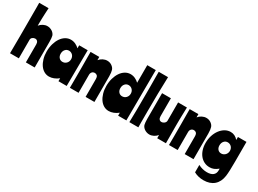

<svg xmlns="http://www.w3.org/2000/svg" viewBox="-42 -1710 3725 2770"><g transform="rotate(30 1821.0 -324.5)"><path d="M181 -841Q178 -785 176 -743.5Q174 -702 173 -667.5Q172 -633 171.5 -603.5Q171 -574 171 -544Q195 -574 229 -591.5Q263 -609 298 -609Q320 -609 340.5 -602.5Q361 -596 378 -585Q395 -574 407.5 -558.5Q420 -543 426 -525Q430 -511 432.5 -484.5Q435 -458 435 -427V0H288V-300Q288 -330 273.5 -347.5Q259 -365 235 -365Q210 -365 190.5 -349Q171 -333 171 -310V0H24Q26 -133 26 -284.5Q26 -436 26 -610Q26 -664 26 -700.5Q26 -737 26 -762Q26 -787 25.5 -805Q25 -823 25 -841Z M968 0H831V-49Q795 -20 755 -4.5Q715 11 677 11Q632 11 594 -11Q556 -33 528.5 -72.5Q501 -112 485 -167Q469 -222 469 -287Q469 -355 486 -414Q503 -473 532.5 -516.5Q562 -560 602.5 -584.5Q643 -609 690 -609Q731 -609 768 -591.5Q805 -574 831 -548V-598H973ZM660 -361Q660 -320 682.5 -295Q705 -270 740 -270Q778 -270 804.5 -297Q831 -324 831 -366Q831 -385 824.5 -402Q818 -419 806 -431.5Q794 -444 778 -451Q762 -458 744 -458Q708 -458 684 -431Q660 -404 660 -361Z M1166 -598V-544Q1190 -574 1224.5 -591.5Q1259 -609 1295 -609Q1339 -609 1373 -585Q1407 -561 1418 -528Q1423 -513 1426.5 -486.5Q1430 -460 1430 -427V0H1283V-290Q1283 -335 1266.5 -350.5Q1250 -366 1228 -366Q1199 -366 1182.5 -347.5Q1166 -329 1166 -300V0H1021Q1021 -33 1021.5 -69.5Q1022 -106 1022 -142.5Q1022 -179 1022 -215Q1022 -251 1022 -283Q1022 -302 1022 -340Q1022 -378 1021.5 -423Q1021 -468 1021 -515Q1021 -562 1021 -598Z M1962 0H1825V-49Q1789 -20 1749 -4.5Q1709 11 1671 11Q1626 11 1588 -11Q1550 -33 1522.5 -72.5Q1495 -112 1479 -167Q1463 -222 1463 -287Q1463 -355 1480 -414Q1497 -473 1526.5 -516.5Q1556 -560 1596.5 -584.5Q1637 -609 1684 -609Q1725 -609 1762 -591.5Q1799 -574 1825 -548V-841H1967ZM1654 -361Q1654 -320 1676.5 -295Q1699 -270 1734 -270Q1772 -270 1798.5 -297Q1825 -324 1825 -366Q1825 -385 1818.5 -402Q1812 -419 1800 -431.5Q1788 -444 1772 -451Q1756 -458 1738 -458Q1702 -458 1678 -431Q1654 -404 1654 -361Z M2171 -841Q2166 -702 2163.5 -559Q2161 -416 2161 -255Q2161 -187 2161 -145.5Q2161 -104 2161 -77.5Q2161 -51 2161.5 -34.5Q2162 -18 2162 0H2012Q2015 -88 2016 -206Q2017 -324 2017 -480Q2017 -548 2017 -595.5Q2017 -643 2016.5 -682Q2016 -721 2016 -757.5Q2016 -794 2016 -841Z M2476 0V-53Q2452 -24 2418 -6.5Q2384 11 2349 11Q2327 11 2306.5 4.5Q2286 -2 2269 -13Q2252 -24 2239.5 -39.5Q2227 -55 2221 -73Q2217 -87 2214.5 -113.5Q2212 -140 2212 -170V-598H2359V-298Q2359 -268 2373 -250.5Q2387 -233 2411 -233Q2423 -233 2435.5 -238Q2448 -243 2457.5 -251Q2467 -259 2473 -270Q2479 -281 2479 -293V-598H2626Q2625 -565 2624 -528.5Q2623 -492 2622 -455.5Q2621 -419 2620.5 -383Q2620 -347 2620 -315Q2620 -296 2620 -258Q2620 -220 2620.5 -175Q2621 -130 2621 -83Q2621 -36 2621 0Z M2817 -598V-544Q2841 -574 2875.5 -591.5Q2910 -609 2946 -609Q2990 -609 3024 -585Q3058 -561 3069 -528Q3074 -513 3077.5 -486.5Q3081 -460 3081 -427V0H2934V-290Q2934 -335 2917.5 -350.5Q2901 -366 2879 -366Q2850 -366 2833.5 -347.5Q2817 -329 2817 -300V0H2672Q2672 -33 2672.5 -69.5Q2673 -106 2673 -142.5Q2673 -179 2673 -215Q2673 -251 2673 -283Q2673 -302 2673 -340Q2673 -378 2672.5 -423Q2672 -468 2672 -515Q2672 -562 2672 -598Z M3476 -70Q3438 -40 3406.5 -27Q3375 -14 3338 -14Q3288 -14 3247 -34.5Q3206 -55 3176.5 -91.5Q3147 -128 3130.5 -179Q3114 -230 3114 -291Q3114 -357 3132.5 -414.5Q3151 -472 3183.5 -515.5Q3216 -559 3259 -584Q3302 -609 3351 -609Q3424 -609 3476 -548V-598H3618V-276Q3618 -187 3615.5 -125Q3613 -63 3608 -27Q3593 79 3527.5 135.5Q3462 192 3355 192Q3310 192 3269.5 182Q3229 172 3195 153V30Q3268 67 3341 67Q3407 67 3441.5 39Q3476 11 3476 -41ZM3305 -361Q3305 -320 3327 -295Q3349 -270 3385 -270Q3404 -270 3420.5 -277.5Q3437 -285 3449.5 -298Q3462 -311 3469 -328.5Q3476 -346 3476 -366Q3476 -385 3469.5 -402Q3463 -419 3451 -431.5Q3439 -444 3423 -451Q3407 -458 3389 -458Q3353 -458 3329 -431Q3305 -404 3305 -361Z"/></g></svg>

Font: Ranchers
Style: Regular
Weight: 400
Designer: Pablo Impallari, Brenda Gallo
Foundry: Pablo Impallari, Brenda Gallo
Version: Version 1.000; ttfautohint (v0.8) -G 200 -r 50